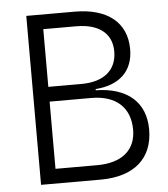

<svg xmlns="http://www.w3.org/2000/svg" viewBox="-51 -739 688 785"><g transform="rotate(-5 293.0 -346.5)"><path d="M85.9 0H330.6C467.8 0 545.9 -67.9 545.9 -187C545.9 -298.8 472.2 -363.8 342.3 -365.7V-370.6C441.4 -377.9 497.1 -431.6 497.1 -521C497.1 -630.4 419.4 -693.4 284.2 -693.4H85.9ZM150.4 -60.1V-335.9H321.8C422.4 -335.9 480.5 -283.2 480.5 -191.9C480.5 -107.9 422.4 -60.1 321.8 -60.1ZM150.4 -396.5V-633.3H285.6C378.4 -633.3 431.6 -591.3 431.6 -517.6C431.6 -440.4 378.4 -396.5 286.1 -396.5Z"/></g></svg>

Font: Cascadia Code PL Light
Style: Regular
Weight: 300
Monospace: yes
Designer: Aaron Bell
Foundry: Saja Typeworks
Version: Version 2404.023